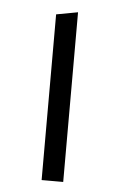

<svg xmlns="http://www.w3.org/2000/svg" viewBox="-43 -544 360 576"><g transform="rotate(5 136.5 -255.5)"><path d="M104 -499 169 -511V0H104Z"/></g></svg>

Font: Changa ExtraLight
Style: Regular
Weight: 250
Designer: Eduardo Rodriguez Tunni
Foundry: Eduardo Rodriguez Tunni
Version: Version 3.002; ttfautohint (v1.8.2)